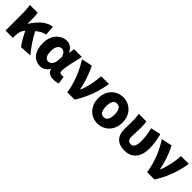

<svg xmlns="http://www.w3.org/2000/svg" viewBox="302 -1831 3092 3092"><g transform="rotate(45 1848.0 -284.5)"><path d="M639 0C564 -83 474 -220 416 -331C476 -382 523 -405 581 -417L568 -583C433 -566 333 -459 249 -331H245V-427C245 -481 243 -532 234 -569H58C69 -508 72 -437 72 -392V0H239V-35C239 -121 255 -176 298 -219L300 -221C350 -117 397 -41 438 13Z M868 14C934 14 985 -16 1023 -78H1028C1050 -10 1098 14 1179 14C1226 14 1260 5 1281 -6L1260 -137C1247 -132 1234 -130 1223 -130C1191 -130 1168 -142 1168 -181C1168 -265 1213 -439 1243 -569H1067L1049 -474H1045C1008 -551 954 -583 891 -583C759 -583 639 -471 639 -282C639 -98 729 14 868 14ZM911 -132C856 -132 821 -177 821 -285C821 -394 870 -438 918 -438C964 -438 993 -404 1015 -345L1008 -248C1004 -183 958 -132 911 -132Z M1479 0H1647C1774 -211 1824 -367 1859 -569H1682C1672 -441 1650 -307 1597 -181H1592C1570 -297 1510 -482 1452 -583L1269 -544C1360 -406 1447 -211 1479 0Z M2175 14C2320 14 2453 -96 2453 -284C2453 -473 2320 -583 2175 -583C2030 -583 1897 -473 1897 -284C1897 -96 2030 14 2175 14ZM2175 -130C2108 -130 2079 -190 2079 -284C2079 -379 2108 -439 2175 -439C2242 -439 2271 -379 2271 -284C2271 -190 2242 -130 2175 -130Z M2791 14C2966 14 3056 -106 3056 -300C3056 -394 3039 -492 3014 -583L2842 -545C2869 -442 2878 -363 2878 -292C2878 -179 2848 -130 2791 -130C2747 -130 2714 -161 2714 -216C2714 -292 2721 -383 2721 -427C2721 -481 2719 -530 2710 -569H2538C2549 -506 2551 -437 2551 -392C2551 -338 2547 -285 2547 -231C2547 -90 2617 14 2791 14Z M3298 0H3466C3593 -211 3643 -367 3678 -569H3501C3491 -441 3469 -307 3416 -181H3411C3389 -297 3329 -482 3271 -583L3088 -544C3179 -406 3266 -211 3298 0Z"/></g></svg>

Font: Noto Sans Korean Black
Style: Bold
Weight: 900
Designer: Ryoko NISHIZUKA (kana & ideographs); Paul D. Hunt (Latin, Greek & Cyrillic); Wenlong ZHANG (bopomofo); Sandoll Communica
Foundry: Adobe Systems Incorporated
Version: Version 1.000;PS 1;hotconv 1.0.78;makeotf.lib2.5.61930